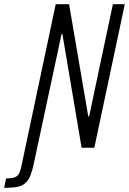

<svg xmlns="http://www.w3.org/2000/svg" viewBox="-112 -708 618 920"><path d="M-92 192 -83 147Q-55 147 -41 141.5Q-27 136 -20.5 123.5Q-14 111 -10 91L155 -688H219L311 -150H315L429 -688H486L340 0H279L187 -545H183L51 71Q44 105 36 127Q28 149 16.5 162Q5 175 -10 181.5Q-25 188 -45 190Q-65 192 -92 192Z"/></svg>

Font: Saira Condensed Light
Style: Italic
Weight: 300
Width: 3
Italic angle: -12°
Designer: Hector Gatti with collaboration of the Omnibus-Type team
Foundry: Omnibus-Type
Version: Version 1.101